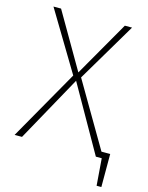

<svg xmlns="http://www.w3.org/2000/svg" viewBox="-122 -758 755 977"><g transform="rotate(15 255.0 -270.0)"><path d="M463 -32H509V142H484L473 0H442L245 -347L53 0H14L224 -369L36 -682H76L245 -391L412 -682H450L265 -370Z"/></g></svg>

Font: Fira Sans UltraLight
Style: Regular
Weight: 200
Designer: Carrois Corporate & Edenspiekermann AG
Foundry: Carrois Corporate GbR & Edenspiekermann AG
Version: Version 4.106;PS 004.106;hotconv 1.0.70;makeotf.lib2.5.58329